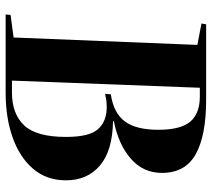

<svg xmlns="http://www.w3.org/2000/svg" viewBox="-56 -714 770 699"><g transform="rotate(90 329.5 -365.0)"><path d="M610 -569Q610 -501 558.5 -456Q507 -411 422 -394V-391Q530 -389 583.5 -343Q637 -297 637 -220Q637 -149 595 -100Q553 -51 481 -25.5Q409 0 317 0H33L35 -18L117 -29L144 -698L66 -713L69 -730H343Q474 -730 542 -692Q610 -654 610 -569ZM324 -383Q392 -393 422.5 -434Q453 -475 453 -556Q453 -637 423.5 -672Q394 -707 332 -707H300L274 -23H317Q395 -23 437 -67.5Q479 -112 479 -220Q479 -305 450.5 -336.5Q422 -368 371 -368Q355 -368 345 -366.5Q335 -365 322 -362Z"/></g></svg>

Font: Literata 72pt
Style: Bold Italic
Weight: 700
Italic angle: -2°
Designer: Latin by Veronika Burian and Jose Scaglione. Greek by Irene Vlachou. Cyrillic by Vera Evstafieva
Foundry: TypeTogether
Version: Version 3.002